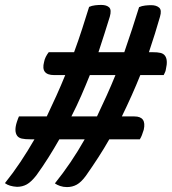

<svg xmlns="http://www.w3.org/2000/svg" viewBox="-48 -740 698 780"><path d="M29 -267H142Q162 -309 181 -351Q200 -393 217 -435H172Q117 -435 131 -488Q133 -499 138 -509Q143 -519 150 -528H253Q271 -577 286 -623.5Q301 -670 314 -712Q325 -717 338.5 -718.5Q352 -720 363 -720Q385 -720 395.5 -710Q406 -700 398 -672Q388 -640 376.5 -603.5Q365 -567 352 -528H457Q474 -577 489 -623Q504 -669 517 -711Q528 -716 541.5 -717.5Q555 -719 566 -719Q587 -719 598.5 -709Q610 -699 602 -672Q593 -640 581.5 -603.5Q570 -567 557 -528H570Q593 -528 604.5 -525Q616 -522 622 -514Q635 -497 626 -459Q625 -451 622 -445.5Q619 -440 617 -435H522Q506 -395 487 -352.5Q468 -310 447 -267H498Q548 -267 536 -213Q532 -200 528.5 -191Q525 -182 520 -174H396Q375 -137 351 -100Q327 -63 301 -26Q282 0 264 10Q246 20 224 20Q209 20 196 15.5Q183 11 175 5Q208 -36 238.5 -81Q269 -126 296 -174H193Q172 -137 149 -100.5Q126 -64 100 -28Q79 -1 61 9Q43 19 21 19Q-11 17 -28 4Q5 -37 35 -82Q65 -127 92 -174H78Q53 -174 40.5 -177Q28 -180 22 -188Q8 -207 21 -246Q26 -261 29 -267ZM242 -267H346Q366 -309 385 -351Q404 -393 421 -435H317Q301 -395 282.5 -352.5Q264 -310 242 -267Z"/></svg>

Font: Recursive Sn Csl St Med
Style: Italic
Weight: 500
Italic angle: -15°
Version: Version 1.079;hotconv 1.0.112;makeotfexe 2.5.65598; ttfautoh